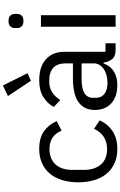

<svg xmlns="http://www.w3.org/2000/svg" viewBox="228 -1047 831 1327"><g transform="rotate(-90 643.5 -383.5)"><path d="M277 12Q223 12 180 -7Q137 -26 107.5 -61Q78 -96 62.5 -146Q47 -196 47 -258Q47 -320 62.5 -370Q78 -420 107.5 -455Q137 -490 180 -509Q223 -528 277 -528Q354 -528 400.5 -494.5Q447 -461 470 -407L403 -373Q389 -413 357 -435Q325 -457 277 -457Q241 -457 214 -445.5Q187 -434 169 -413.5Q151 -393 142 -364.5Q133 -336 133 -302V-214Q133 -146 169.5 -102.5Q206 -59 277 -59Q374 -59 417 -149L475 -110Q450 -54 400.5 -21Q351 12 277 12Z M963 0Q918 0 898.5 -24Q879 -48 874 -84H869Q852 -36 813 -12Q774 12 720 12Q638 12 592.5 -30Q547 -72 547 -144Q547 -217 600.5 -256Q654 -295 767 -295H869V-346Q869 -401 839 -430Q809 -459 747 -459Q700 -459 668.5 -438Q637 -417 616 -382L568 -427Q589 -469 635 -498.5Q681 -528 751 -528Q845 -528 897 -482Q949 -436 949 -354V-70H1008V0ZM733 -56Q763 -56 788 -63Q813 -70 831 -83Q849 -96 859 -113Q869 -130 869 -150V-235H763Q694 -235 662.5 -215Q631 -195 631 -157V-136Q631 -98 658.5 -77Q686 -56 733 -56ZM643 -744 716 -779 801 -609 749 -585Z M1162 -637Q1136 -637 1124.5 -649.5Q1113 -662 1113 -682V-695Q1113 -715 1124.5 -727.5Q1136 -740 1162 -740Q1188 -740 1199.5 -727.5Q1211 -715 1211 -695V-682Q1211 -662 1199.5 -649.5Q1188 -637 1162 -637ZM1122 -516H1202V0H1122Z"/></g></svg>

Font: IBM Plex Sans Hebrew
Style: Regular
Weight: 400
Designer: Mike Abbink, Paul van der Laan, Pieter van Rosmalen, Yanek Iontef
Foundry: Bold Monday
Version: Version 1.2